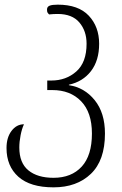

<svg xmlns="http://www.w3.org/2000/svg" viewBox="-20 -565 523 825"><path d="M8 71Q8 26 29.5 -2.5Q51 -31 83 -31Q74 -12 68.5 16Q63 44 63 69Q63 135 102 167Q141 199 210 199Q287 199 331 151Q375 103 375 9Q375 -82 328.5 -130Q282 -178 205 -178H183V-219H201Q264 -219 308 -258Q352 -297 352 -377Q352 -432 321 -468.5Q290 -505 228 -505Q209 -505 191 -503Q186 -508 184 -511.5Q182 -515 182 -524Q182 -536 193 -540.5Q204 -545 228 -545Q317 -545 361.5 -497.5Q406 -450 406 -377Q406 -305 371 -259.5Q336 -214 276 -201V-199Q343 -189 387 -134.5Q431 -80 431 9Q431 124 370.5 182Q310 240 210 240Q110 240 59 194.5Q8 149 8 71Z"/></svg>

Font: Noto Serif Georgian Light
Style: Regular
Weight: 300
Designer: Monotype Design team
Foundry: Monotype Imaging Inc.
Version: Version 1.000